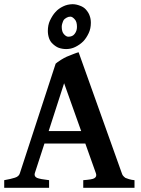

<svg xmlns="http://www.w3.org/2000/svg" viewBox="-20 -891 668 911"><path d="M411.1 -783.2Q411.1 -755.4 400.9 -733.9Q389.6 -710 375 -694.8Q358.9 -678.7 336.9 -668Q316.9 -658.2 293.9 -658.2Q275.9 -658.2 258.8 -664.1Q245.6 -668.9 231 -682.1Q218.8 -692.9 212.9 -709Q207 -726.1 207 -744.1Q207 -772 216.8 -793Q229 -818.8 243.2 -834Q257.3 -850.1 279.8 -860.8Q299.8 -870.6 324.2 -871.1Q341.3 -871.1 359.9 -863.8Q376.5 -857.9 387.2 -846.2Q400.4 -831.1 404.8 -817.9Q411.1 -802.2 411.1 -783.2ZM345.2 -763.2Q345.2 -788.1 335 -798.8Q323.7 -812 314 -812Q304.2 -812 295.9 -807.1Q286.1 -801.3 283 -797.1Q279.8 -793 275.9 -780.8Q272.9 -772 272.9 -764.2Q272.9 -740.2 283.2 -729Q293.9 -716.8 304.2 -716.8Q324.2 -716.8 334 -730Q345.2 -744.1 345.2 -763.2ZM365.2 -269 284.2 -496.1 210.9 -269ZM190.9 -210 145 -68.8Q141.1 -53.7 155.8 -46.9Q169.9 -41 212.9 -36.1V0H0V-36.1Q33.2 -42 50.8 -47.9Q69.8 -53.7 74.2 -68.8L244.1 -588.9Q250 -594.7 269 -606.9Q283.2 -615.7 296.9 -622.1Q299.8 -623 310.3 -627.4Q320.8 -631.8 326.2 -633.8Q329.1 -634.8 334.5 -637Q339.8 -639.2 344.5 -640.6Q349.1 -642.1 353 -643.1L558.1 -68.8Q561 -60.1 564 -57.1Q568.8 -51.3 575.2 -46.9Q579.1 -44.9 592 -41Q605 -37.1 618.2 -36.1V0H375V-36.1Q417 -39.1 426.8 -44.9Q440.9 -52.7 435.1 -68.8L384.8 -210Z"/></svg>

Font: Gentium Basic
Style: Bold
Weight: 700
Designer: J. Victor Gaultney and Annie Olsen
Foundry: SIL International
Version: Version 1.100